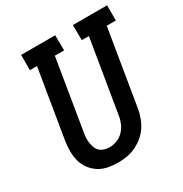

<svg xmlns="http://www.w3.org/2000/svg" viewBox="-172 -867 960 1006"><g transform="rotate(-30 308.0 -363.5)"><path d="M255 8Q224 8 194 2Q164 -4 140 -19.5Q116 -35 98.5 -58.5Q81 -82 73.5 -110.5Q66 -139 66 -170Q66 -201 71 -232L139 -643H96V-735H302L303 -643H247L177 -217Q174 -201 173.5 -185.5Q173 -170 175.5 -155Q178 -140 183.5 -126Q189 -112 200 -102.5Q211 -93 226 -88.5Q241 -84 257 -84Q279 -84 302 -93Q325 -102 341.5 -119.5Q358 -137 367.5 -159Q377 -181 380 -203L453 -643H410L409 -735H616V-643H561L486 -188Q482 -162 472.5 -135.5Q463 -109 447.5 -85.5Q432 -62 409.5 -43.5Q387 -25 361.5 -13Q336 -1 309 3.5Q282 8 255 8Z"/></g></svg>

Font: Iosevka Etoile Semibold
Style: Italic
Weight: 600
Italic angle: -9°
Designer: Belleve Invis
Foundry: Belleve Invis
Version: Version 22.1.2; ttfautohint (v1.8.4)